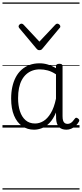

<svg xmlns="http://www.w3.org/2000/svg" viewBox="-20 -1030 662 1550"><path d="M255 17Q201 17 159 -12Q117 -41 93.5 -97Q70 -153 70 -234Q70 -285 79.5 -328.5Q89 -372 107.5 -407Q126 -442 154 -467Q182 -492 218.5 -505.5Q255 -519 300 -519Q334 -519 366.5 -509Q399 -499 432 -480V-496Q432 -506 439 -510.5Q446 -515 459 -515Q473 -515 479 -510.5Q485 -506 485 -496V-92Q485 -71 489 -57.5Q493 -44 502 -37Q511 -30 525 -30Q536 -30 546 -34.5Q556 -39 565.5 -49Q575 -59 585 -73Q590 -80 596.5 -79.5Q603 -79 610 -73Q618 -68 619.5 -61Q621 -54 617 -48Q606 -28 590 -13.5Q574 1 555 9Q536 17 517 17Q497 17 481.5 11.5Q466 6 455.5 -5.5Q445 -17 439.5 -34Q434 -51 433 -72Q433 -84 432.5 -97Q432 -110 432 -122Q410 -69 380.5 -38.5Q351 -8 318.5 4.5Q286 17 255 17ZM126 -237Q126 -178 141 -132Q156 -86 186.5 -59.5Q217 -33 263 -33Q298 -33 330.5 -52.5Q363 -72 390 -116.5Q417 -161 432 -234V-430Q397 -453 365 -461.5Q333 -470 301 -470Q269 -470 241.5 -460Q214 -450 192.5 -431Q171 -412 156 -384Q141 -356 133.5 -319.5Q126 -283 126 -237ZM443 -839Q451 -839 459 -832Q467 -825 467 -816Q467 -814 466 -810.5Q465 -807 461 -804L323 -638Q319 -632 313 -628.5Q307 -625 298 -625Q289 -625 284 -628.5Q279 -632 274 -638L135 -804Q133 -807 131.5 -810.5Q130 -814 130 -816Q130 -825 137.5 -832Q145 -839 153 -839Q158 -839 162 -837Q166 -835 170 -831L298 -694L427 -831Q431 -835 434.5 -837Q438 -839 443 -839ZM0 490H622V500H0ZM0 -20H622V0H0ZM0 -505H622V-500H0ZM0 -1010H622V-1000H0Z"/></svg>

Font: Playwrite NG Modern Guides
Style: Regular
Weight: 400
Designer: Veronika Burian, José Scaglione
Foundry: TypeTogether
Version: Version 1.003